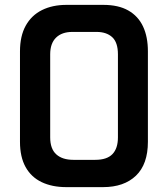

<svg xmlns="http://www.w3.org/2000/svg" viewBox="-20 -764 690 788"><path d="M252 4Q194 4 151 -16.5Q108 -37 85 -78.5Q62 -120 62 -182V-553Q62 -616 85.5 -658.5Q109 -701 152 -722.5Q195 -744 253 -744H404Q466 -744 506.5 -721Q547 -698 567 -655.5Q587 -613 587 -553V-182Q587 -90 538 -43Q489 4 403 4ZM281 -108H371Q419 -108 441.5 -131.5Q464 -155 464 -200V-541Q464 -590 440.5 -611.5Q417 -633 376 -633H277Q234 -633 210 -609.5Q186 -586 186 -541V-200Q186 -153 211 -130.5Q236 -108 281 -108Z"/></svg>

Font: Exo Thin SemiBold
Style: Regular
Weight: 600
Version: Version 2.000